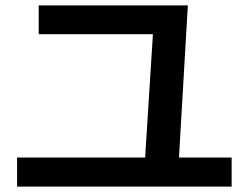

<svg xmlns="http://www.w3.org/2000/svg" viewBox="-20 -740 920 711"><path d="M514.4 -108.9 547.8 -637.8 576.7 -613.3H123.3V-720H675.6L640 -108.9ZM43.3 -48.9V-156.7H837.8V-48.9Z"/></svg>

Font: Paperlogy 6 SemiBold
Style: Regular
Weight: 600
Designer: redesigned by Lee Juim, glyphs from Gmarket Sans & Montserrat
Foundry: PT&
Version: Version 1.001